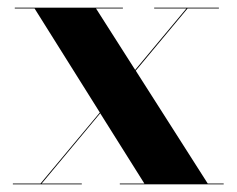

<svg xmlns="http://www.w3.org/2000/svg" viewBox="-20 -480 616 500"><path d="M13.5 -2V0H193V-2H88.5L241 -185L356 -2H292V0H562.5V-2H521L333.5 -296L468.5 -458H550V-460H381.5V-458H465.5L332 -298L230 -458H300V-460H18.5V-458H70L240 -187L85.5 -2Z"/></svg>

Font: Bodoni* 96pt
Style: Bold
Weight: 700
Version: Version 2.3